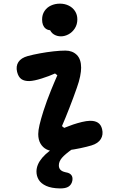

<svg xmlns="http://www.w3.org/2000/svg" viewBox="-20 -826 660 1063"><path d="M191.7 -83.7Q191.7 -103.8 198.8 -134.5Q205.9 -165.2 220.8 -212.2Q230 -240.9 240.5 -269.5Q250.9 -298.1 262.6 -326.6Q271.2 -347.8 280 -368.6Q288.9 -389.4 297.5 -409.3L284.7 -419.2Q251.8 -404.4 210.7 -391.4Q169.5 -378.3 142.9 -377.2Q114.7 -376.6 98.2 -388.2Q81.8 -399.8 74.8 -427.5Q67 -459.4 81.8 -482.4Q96.6 -505.4 133.8 -515.7Q162.8 -523.6 200.8 -530.6Q238.8 -537.6 276.6 -541.8Q314.3 -545.9 342.4 -545.9Q380.7 -545.9 405 -522.2Q429.2 -498.4 429.2 -450.7Q429.2 -431.4 423.6 -403Q418 -374.7 405.3 -339.4Q396.3 -313.7 385.8 -285.3Q375.2 -256.9 364.3 -228.8Q341.8 -170.8 323 -127.8L335.4 -117.9Q346.3 -122.3 358.8 -126.9Q371.2 -131.5 384.8 -136.6Q409.8 -144.9 433.9 -150.7Q458.1 -156.5 477 -157.1Q504.3 -158 521.8 -147Q539.2 -136 545.2 -111.3Q552.9 -80 538 -56Q523.1 -32 487 -21Q460.5 -13.1 425.4 -5.7Q390.3 1.8 352.8 6.5Q315.3 11.3 283.1 11.3Q258.5 11.3 237.7 1Q216.9 -9.4 204.3 -30.9Q191.7 -52.3 191.7 -83.7ZM253.6 -714.8 286.2 -662.6Q252 -652.4 232.5 -668Q213.1 -683.6 213.1 -718Q213.1 -745 226.5 -765Q239.8 -785.1 262.3 -795.4Q284.8 -805.8 311.6 -805.8Q338.9 -805.8 361 -794.7Q383.1 -783.7 395.6 -764Q408.2 -744.4 408.2 -718.8Q408.2 -690.8 394.5 -669.2Q380.9 -647.8 359.9 -636.3Q338.9 -624.8 317.4 -624.8Q295.4 -624.8 278.3 -635.5Q261.2 -646.2 254.1 -666.8Q246.9 -687.2 253.6 -714.8ZM181.9 123.8Q181.9 84.8 214.2 47Q246.5 9.2 312.2 -28.3L381.8 -1.6Q340.8 27.2 323.2 47.6Q305.8 67.9 305.8 89.6Q305.8 104.9 314.8 114.2Q323.8 123.5 342.4 127.5L347.2 128.6Q365.9 131.8 374.9 143.2Q383.9 154.6 380.6 174.2Q376.3 195.9 360 206.8Q343.8 217.7 311 217.2Q264.4 216.3 235.7 203.2Q207 190.1 194.5 169.4Q181.9 148.7 181.9 123.8Z"/></svg>

Font: Monaspace Radon Var
Style: Regular
Weight: 400
Designer: Riley Cran and the Lettermatic Team
Version: Version 1.000 (Monaspace Radon Var)